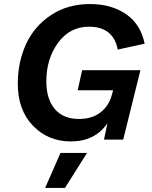

<svg xmlns="http://www.w3.org/2000/svg" viewBox="-20 -690 752 949"><path d="M364 -244 386 -343H674L589 0H494L511 -81Q450 9 330 9Q218 9 143 -68.5Q68 -146 68 -276Q68 -383 108.5 -471.5Q149 -560 231.5 -615Q314 -670 425 -670Q530 -670 602.5 -620.5Q675 -571 695 -474L562 -445Q540 -558 420 -558Q325 -558 267 -478.5Q209 -399 209 -288Q209 -200 251 -151Q293 -102 370 -102Q434 -102 475.5 -133.5Q517 -165 532 -218L539 -244ZM203 239 279 66H410L301 239Z"/></svg>

Font: Elaine Sans SemiBold
Style: Italic
Weight: 600
Italic angle: -13°
Designer: Wei Huang
Foundry: Wei Huang
Version: Version 2.001;December 24, 2019;FontCreator 12.0.0.2547 64-b